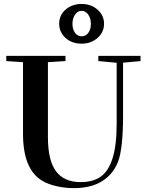

<svg xmlns="http://www.w3.org/2000/svg" viewBox="-20 -949 751 982"><path d="M397.5 -725.6Q348.1 -725.6 315.4 -754.9Q282.7 -784.2 282.7 -827.6Q282.7 -871.6 315.7 -900.1Q348.6 -928.7 397.5 -928.7Q446.3 -928.7 479.2 -899.4Q512.2 -870.1 512.2 -827.6Q512.2 -784.2 478.8 -754.9Q445.3 -725.6 397.5 -725.6ZM397.5 -763.2Q418.9 -763.2 431.9 -781.2Q444.8 -799.3 444.8 -827.6Q444.8 -855.5 431.2 -874.5Q417.5 -893.6 397.5 -893.6Q377 -893.6 363.8 -874Q350.6 -854.5 350.6 -827.6Q350.6 -799.3 363.8 -781.2Q377 -763.2 397.5 -763.2ZM357.9 13.2Q313 13.2 269 3.2Q225.1 -6.8 195.3 -24.9Q97.7 -83 97.7 -265.1V-630.9L12.2 -636.7V-663.1H314.9V-636.7L225.1 -630.9V-248.5Q225.1 -127.9 266.6 -72.8Q308.1 -17.6 392.1 -17.6Q455.6 -17.6 495.1 -45.4Q534.7 -73.2 555.7 -139.6Q576.7 -206.1 576.7 -316.9V-627.9L482.9 -636.7V-663.1H698.7V-636.7L609.4 -628.4V-359.9Q609.4 -188 583.5 -121.1Q564.9 -74.2 530.5 -43.7Q496.1 -13.2 453.4 0Q410.6 13.2 357.9 13.2Z"/></svg>

Font: Elstob 18pt SemiBold
Style: Regular
Weight: 600
Designer: Peter S. Baker
Version: Version 1.015